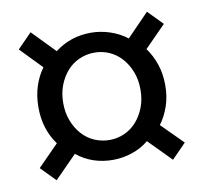

<svg xmlns="http://www.w3.org/2000/svg" viewBox="-59 -620 615 580"><g transform="rotate(-10 248.5 -330.0)"><path d="M70 -103 26 -148 90 -213Q73 -236 63.5 -265Q54 -294 54 -329Q54 -364 63.5 -393.5Q73 -423 90 -446L26 -512L70 -557L138 -487Q186 -524 249 -524Q278 -524 307 -514.5Q336 -505 359 -487L427 -557L471 -512L406 -446Q423 -423 433 -393.5Q443 -364 443 -329Q443 -294 433 -265Q423 -236 406 -213L471 -148L427 -103L359 -172Q336 -153 307 -143.5Q278 -134 249 -134Q185 -134 138 -172ZM249 -195Q273 -195 294.5 -204.5Q316 -214 332 -232Q348 -250 357.5 -274.5Q367 -299 367 -329Q367 -359 357.5 -383.5Q348 -408 332 -426Q316 -444 294.5 -453.5Q273 -463 249 -463Q225 -463 203 -453.5Q181 -444 165 -426Q149 -408 139.5 -383.5Q130 -359 130 -329Q130 -299 139.5 -274.5Q149 -250 165 -232Q181 -214 203 -204.5Q225 -195 249 -195Z"/></g></svg>

Font: Source Sans Pro
Style: Regular
Weight: 400
Designer: Paul D. Hunt
Foundry: Adobe Systems Incorporated
Version: Version 2.021;PS 2.000;hotconv 1.0.86;makeotf.lib2.5.63406